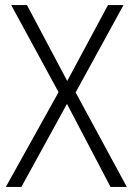

<svg xmlns="http://www.w3.org/2000/svg" viewBox="-20 -734 521 754"><path d="M478 0 277 -371 465 -714H404L244 -416L86 -714H24L210 -372L3 0H64L243 -326L414 0Z"/></svg>

Font: Noto Sans Gujarati UI SemiCondensed Light
Style: Regular
Weight: 300
Width: 4
Designer: Jelle Bosma - Monotype Design Team, Universal Thirst
Foundry: Monotype Imaging Inc.
Version: Version 2.106